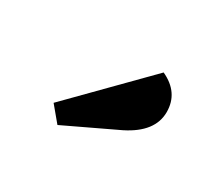

<svg xmlns="http://www.w3.org/2000/svg" viewBox="-53 -769 366 333"><g transform="rotate(30 130.5 -602.5)"><path d="M58 -547 197 -688Q236 -670 236 -631Q236 -591 186 -566L83 -517Z"/></g></svg>

Font: Kurale
Style: Regular
Weight: 400
Designer: Eduardo Rodriguez Tunni
Foundry: Eduardo Rodriguez Tunni
Version: Version 2.000